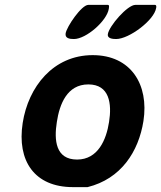

<svg xmlns="http://www.w3.org/2000/svg" viewBox="-20 -760 661 787"><path d="M73 -256C49 -101 121 7 279 7H339C476 -27 548 -138 568 -264C591 -413 517 -534 360 -534C198 -534 96 -404 73 -256ZM213 -260C224 -333 255 -414 342 -414C429 -414 439 -335 427 -260C416 -188 382 -106 296 -106C208 -106 201 -185 213 -260ZM249 -623C246 -603 265 -600 283 -600C333 -600 418 -674 426 -724C426 -727 430 -740 422 -740H342C314 -740 253 -650 249 -623ZM422 -620C419 -602 442 -600 456 -600C509 -600 612 -677 620 -727C621 -731 622 -740 615 -740H535C502 -740 427 -653 422 -620Z"/></svg>

Font: Asimov Print
Style: CIt
Weight: 500
Designer: Google
Version: Version 2.000980: 2014